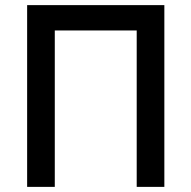

<svg xmlns="http://www.w3.org/2000/svg" viewBox="-20 -730 748 750"><path d="M86 0V-710H622V0H514V-611H194V0Z"/></svg>

Font: Geist Med
Style: Regular
Weight: 400
Designer: Basement.studio, Andrés Briganti, Mateo Zaragoza
Foundry: Basement.studio, Vercel, Andrés Briganti, Guido Ferreyra, Mateo Zaragoza
Version: Version 1.401